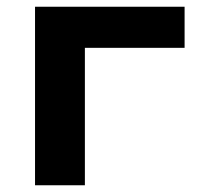

<svg xmlns="http://www.w3.org/2000/svg" viewBox="-20 -550 616 570"><path d="M84 0H232V-408H528V-530H84Z"/></svg>

Font: Iosevka Sparkle Heavy
Style: Regular
Weight: 900
Designer: Belleve Invis
Foundry: Belleve Invis
Version: Version 4.5.0; ttfautohint (v1.8.3)